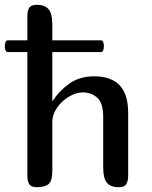

<svg xmlns="http://www.w3.org/2000/svg" viewBox="-25 -780 634 800"><path d="M89 -612V-713Q89 -736 97 -748Q105 -760 129 -760Q162 -760 177.5 -741.5Q193 -723 193 -678V-612H396Q402 -612 405 -604.5Q408 -597 408 -587Q408 -578 405 -570.5Q402 -563 396 -563H193V-360H195Q220 -400 263 -431Q306 -462 368 -462Q509 -462 509 -311V-47Q509 -25 501 -12.5Q493 0 469 0Q436 0 420.5 -18.5Q405 -37 405 -82V-292Q405 -351 380 -373Q355 -395 320 -395Q292 -395 262.5 -377.5Q233 -360 213 -331.5Q193 -303 193 -270V-71Q193 -26 177.5 -13Q162 0 129 0Q105 0 97 -12.5Q89 -25 89 -47V-563H7Q1 -563 -2 -570.5Q-5 -578 -5 -587Q-5 -597 -2 -604.5Q1 -612 7 -612Z"/></svg>

Font: Marmelad
Style: Regular
Weight: 400
Designer: Manvel Shmavonyan
Foundry: Cyreal
Version: Version 1.110; ttfautohint (v1.8.4.7-5d5b)